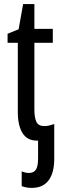

<svg xmlns="http://www.w3.org/2000/svg" viewBox="-20 -678 299 938"><path d="M135 240Q122 240 108 237.5Q94 235 86 231V159Q95 163 104 165Q113 167 121 167Q144 167 155 151.5Q166 136 166 95V9Q165 9 163.5 9Q162 9 160 9Q137 9 119.5 0Q102 -9 90.5 -27Q79 -45 73 -71Q67 -97 67 -131V-469H17V-513L71 -535L93 -658H148V-537H238V-469H148V-143Q148 -103 158 -82.5Q168 -62 197 -62Q209 -62 221 -65Q233 -68 245 -72V99Q245 166 217.5 203Q190 240 135 240Z"/></svg>

Font: Noto Sans ExtraCondensed
Style: Regular
Weight: 400
Width: 2
Designer: Monotype Design Team
Foundry: Monotype Imaging Inc.
Version: Version 2.013